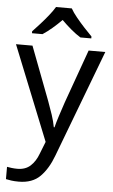

<svg xmlns="http://www.w3.org/2000/svg" viewBox="-65 -808 639 1090"><g transform="rotate(5 255.0 -263.0)"><path d="M1 -536H95L211 -231Q226 -191 238 -154.5Q250 -118 256 -85H260Q266 -110 279 -150.5Q292 -191 306 -232L415 -536H510L279 74Q251 150 206.5 195Q162 240 84 240Q60 240 42 237.5Q24 235 11 232V162Q22 164 37.5 166Q53 168 70 168Q116 168 144.5 142Q173 116 189 73L217 2ZM299 -766Q311 -744 333.5 -716.5Q356 -689 380.5 -662.5Q405 -636 424 -617V-606H362Q336 -622 308 -645.5Q280 -669 253 -696Q226 -669 199 -646Q172 -623 146 -606H86V-617Q105 -637 128.5 -663Q152 -689 174 -716.5Q196 -744 209 -766Z"/></g></svg>

Font: Noto Sans Khojki
Style: Regular
Weight: 400
Designer: Monotype Design Team
Foundry: Monotype Imaging Inc.
Version: Version 2.003; ttfautohint (v1.8.4.7-5d5b)